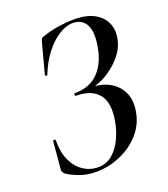

<svg xmlns="http://www.w3.org/2000/svg" viewBox="-122 -724 722 824"><g transform="rotate(-20 239.0 -312.0)"><path d="M192 -4Q230 -4 257.5 -27.5Q285 -51 302.5 -88Q320 -125 327 -166Q341 -246 309 -285.5Q277 -325 206 -325Q202 -325 202 -331Q202 -337 206 -337Q274 -337 313.5 -377.5Q353 -418 365 -486Q378 -553 360.5 -588Q343 -623 299 -623Q269 -623 235 -601.5Q201 -580 171.5 -541.5Q142 -503 122 -452Q121 -448 116 -449.5Q111 -451 112 -456L147 -588Q151 -602 153.5 -605.5Q156 -609 164 -612Q203 -625 240.5 -630.5Q278 -636 308 -636Q368 -636 403 -616Q438 -596 451.5 -564.5Q465 -533 458 -496Q452 -461 431 -432Q410 -403 380.5 -380Q351 -357 319.5 -344Q288 -331 262 -329L274 -337Q327 -337 363.5 -316.5Q400 -296 417 -259.5Q434 -223 425 -173Q416 -118 379.5 -76.5Q343 -35 289 -11.5Q235 12 177 12Q135 12 100 -1.5Q65 -15 47 -28Q41 -34 38.5 -38Q36 -42 37 -52L48 -175Q48 -179 54 -179Q60 -179 60 -175Q59 -121 76.5 -83Q94 -45 124.5 -24.5Q155 -4 192 -4Z"/></g></svg>

Font: Cormorant SemiBold
Style: Italic
Weight: 600
Italic angle: -10°
Designer: Christian Thalmann (Catharsis Fonts)
Foundry: Catharsis Fonts
Version: Version 4.000